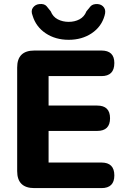

<svg xmlns="http://www.w3.org/2000/svg" viewBox="-20 -964 649 984"><path d="M156 0Q68 0 68 -87V-618Q68 -705 156 -705H500Q566 -705 566 -641Q566 -574 500 -574H229V-423H478Q544 -423 544 -358Q544 -293 478 -293H229V-131H500Q566 -131 566 -65Q566 0 500 0ZM332 -760Q264 -760 214 -793.5Q164 -827 147 -884Q137 -909 149 -925Q161 -941 181 -943Q207 -946 219 -932Q231 -918 240 -906Q251 -878 276 -865Q301 -852 332 -852Q363 -852 387.5 -865Q412 -878 423 -906Q432 -918 444 -931.5Q456 -945 482 -943Q502 -941 513 -925.5Q524 -910 516 -884Q500 -827 450 -793.5Q400 -760 332 -760Z"/></svg>

Font: Chiron GoRound TC EB
Style: Regular
Weight: 700
Designer: Ryoko NISHIZUKA 西塚涼子 (kana, bopomofo & ideographs); Paul D. Hunt (Latin, Greek & Cyrillic); Sandoll Communications 산돌커뮤니
Foundry: Adobe
Version: Version 1.000;hotconv 1.1.1;makeotfexe 2.6.0